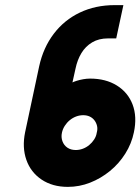

<svg xmlns="http://www.w3.org/2000/svg" viewBox="-20 -721 548 750"><path d="M402 -571H434L462 -701H428Q353 -701 292 -672Q231 -643 190 -589Q149 -535 133 -462L78 -204Q66 -145 83 -96.5Q100 -48 142.5 -19.5Q185 9 245 9Q290 9 332 -7.5Q374 -24 409.5 -53Q445 -82 469.5 -121Q494 -160 503 -204Q516 -265 498 -312.5Q480 -360 436.5 -387Q393 -414 332 -414Q319 -414 305 -411.5Q291 -409 280 -405.5Q269 -402 263 -399L275 -453Q282 -487 298 -513.5Q314 -540 340 -555.5Q366 -571 402 -571ZM305 -271Q319 -271 330 -266Q341 -261 348.5 -251.5Q356 -242 359 -229.5Q362 -217 358 -203Q356 -189 348 -176.5Q340 -164 328.5 -154.5Q317 -145 303.5 -140Q290 -135 276 -135Q257 -135 243.5 -144Q230 -153 224 -169Q218 -185 222 -203Q225 -217 233 -229.5Q241 -242 252.5 -251.5Q264 -261 277.5 -266Q291 -271 305 -271Z"/></svg>

Font: Advent Pro ExtraBold
Style: Italic
Weight: 800
Italic angle: -12°
Version: Version 3.000